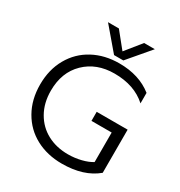

<svg xmlns="http://www.w3.org/2000/svg" viewBox="-209 -1049 1137 1210"><g transform="rotate(30 360.0 -444.0)"><path d="M360.8 -742.2 224.1 -902.8H303.2L395 -789.1L486.8 -902.8H564.9L428.2 -742.2ZM417 15.1Q311 15.1 227.8 -29.3Q144.5 -73.7 97.2 -157Q49.8 -240.2 49.8 -349.1Q49.8 -458 97.2 -541.3Q144.5 -624.5 227.8 -669.2Q311 -713.9 417 -713.9Q562 -713.9 657.2 -638.2V-562Q567.9 -643.1 422.9 -643.1Q292.5 -643.1 210.2 -563Q127.9 -482.9 127.9 -349.1Q127.9 -259.8 166.3 -192.6Q204.6 -125.5 270.8 -90.3Q336.9 -55.2 420.9 -55.2Q469.7 -55.2 515.9 -66.7Q562 -78.1 591.8 -97.2V-312H444.8V-377.9H669.9V-64Q575.7 15.1 417 15.1Z"/></g></svg>

Font: Prompt Light
Style: Regular
Weight: 300
Designer: Katatrad Team
Foundry: CadsonDemak
Version: Version 1.000;PS 001.000;hotconv 1.0.88;makeotf.lib2.5.64775